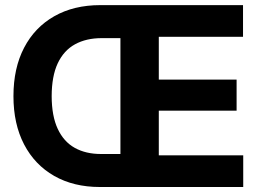

<svg xmlns="http://www.w3.org/2000/svg" viewBox="-20 -748 1034 768"><path d="M379.1 0Q274.6 0 196.8 -44.3Q119 -88.7 76.4 -170.3Q33.8 -252 33.8 -363.3Q33.8 -475.5 76.4 -557.1Q119 -638.8 197.3 -683.2Q275.5 -727.5 380.9 -727.5H547.3V-595.5H387.3Q324.9 -595.5 280 -570.8Q235.2 -546.2 211 -494.9Q186.9 -443.6 186.7 -363.3Q186.9 -283.9 210.9 -232.6Q234.9 -181.2 279 -156.6Q323.1 -132 383.8 -132H545.5V0ZM461.7 0V-727.5H952.1V-600.8H615.2V-429.7H926.4V-305.3H615.2V-126.8H952.9V0Z"/></svg>

Font: Inter Tight
Style: Regular
Weight: 400
Designer: Rasmus Andersson
Foundry: rsms
Version: Version 3.002